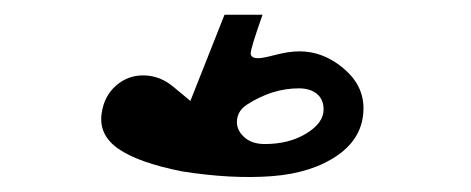

<svg xmlns="http://www.w3.org/2000/svg" viewBox="-20 -41 640 261"><path d="M118.2 112.8Q121.6 89.4 137.9 75.2Q154.3 61 176 61.5Q197.8 62 215.8 77.1L238.8 96.2L285.2 -21H336.9Q320.3 25.9 320.8 32Q321.3 38.1 331.1 38.1Q337.4 38.1 355.2 33.4Q373 28.8 387.2 28.8Q419.4 28.8 446.8 51.8Q474.1 74.7 474.1 106Q474.1 145.5 439.2 169.9Q404.3 194.3 349.4 198.5Q294.4 202.6 227.1 191.9Q168.5 180.2 141.1 161.4Q113.8 142.6 118.2 112.8ZM339.8 154.8Q373 154.8 396.5 140.4Q419.9 126 419.9 107.9Q419.9 94.2 410.9 86.7Q401.9 79.1 386.2 79.1Q350.1 79.1 315.9 101.1Q303.7 108.9 302.2 121.8Q300.8 134.8 311.3 144.8Q321.8 154.8 339.8 154.8Z"/></svg>

Font: Pilowlava
Style: Regular
Weight: 400
Designer: Anton Moglia, Jérémy Landes, Maksym Kobuzan (Cyrillic), Velvetyne Type Foundry
Foundry: Anton Moglia, Jérémy Landes, Velvetyne Type Foundry
Version: Version 1.001;hotconv 1.0.109;makeotfexe 2.5.65596